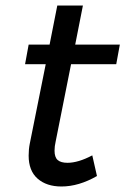

<svg xmlns="http://www.w3.org/2000/svg" viewBox="-20 -673 455 697"><path d="M182 -159Q178 -142 178 -126Q178 -102 189.5 -92Q201 -82 225 -82Q264 -82 315 -109L332 -34Q266 4 203 4Q149 4 116.5 -24.5Q84 -53 84 -108Q84 -131 88 -151L146 -440H71L84 -511H160L188 -653H281L253 -511H415L402 -440H238Z"/></svg>

Font: TypoPRO Montserrat
Style: Italic
Weight: 400
Italic angle: -11.3°
Designer: Julieta Ulanovsky
Foundry: Julieta Ulanovsky
Version: Version 6.001